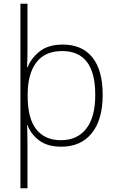

<svg xmlns="http://www.w3.org/2000/svg" viewBox="-20 -780 630 1034"><path d="M533 -269Q533 -135 474 -62.5Q415 10 311 10Q235 10 190.5 -24Q146 -58 128 -106H126Q127 -77 127.5 -45Q128 -13 128 15V234H90V-760H128V-527Q128 -505 127.5 -472.5Q127 -440 126 -418H129Q147 -466 193.5 -503Q240 -540 318 -540Q422 -540 477.5 -471Q533 -402 533 -269ZM493 -269Q493 -505 315 -505Q222 -505 175.5 -443.5Q129 -382 129 -270V-263Q129 -142 175.5 -83.5Q222 -25 308 -25Q396 -25 444.5 -87Q493 -149 493 -269Z"/></svg>

Font: Noto Sans Bengali UI ExtraLight
Style: Regular
Weight: 200
Designer: Jelle Bosma - Monotype Design Team
Foundry: Monotype Imaging Inc.
Version: Version 2.003; ttfautohint (v1.8.4.7-5d5b)